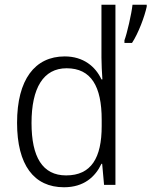

<svg xmlns="http://www.w3.org/2000/svg" viewBox="-20 -780 639 810"><path d="M250 10C334 10 382 -34 408 -89H411L419 0H467V-760H408V-537C408 -510 410 -474 412 -445H408C383 -499 332 -542 253 -542C127 -542 52 -444 52 -262C52 -84 123 10 250 10ZM599 -752V-760H539C535 -722 516 -639 505 -610V-599H537C564 -640 590 -710 599 -752ZM259 -40C159 -40 113 -118 113 -261C113 -409 163 -492 261 -492C365 -492 409 -415 409 -275V-248C409 -114 365 -40 259 -40Z"/></svg>

Font: Noto Sans Bengali SemiCondensed Light
Style: Regular
Weight: 300
Width: 4
Designer: Joana Ranito - Universal Thirst; Jelle Bosma - Monotype Design Team
Foundry: Universal Thirst ehf.
Version: Version 3.000